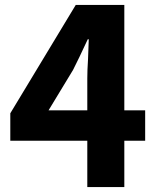

<svg xmlns="http://www.w3.org/2000/svg" viewBox="-20 -763 639 783"><path d="M339 -522 342 -603H338Q300 -521 278 -478L178 -313H572V-189H22V-301L289 -743H487V0H336V-443Q336 -476 339 -522Z"/></svg>

Font: Merged Yaku Han JP ExtraBold
Style: Regular
Weight: 800
Designer: Ryoko NISHIZUKA 西塚涼子 (kana, bopomofo & ideographs); Paul D. Hunt (Latin, Greek & Cyrillic); Sandoll Communications 산돌커뮤니
Foundry: Adobe
Version: Version 2.004